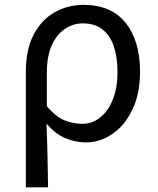

<svg xmlns="http://www.w3.org/2000/svg" viewBox="-20 -577 653 796"><path d="M87.1 199.6V-277.9Q87.1 -372.3 119.8 -434Q152.4 -495.7 206.8 -526.2Q261.2 -556.8 326.8 -556.8Q440.8 -556.8 500.7 -482.3Q560.6 -407.8 560.6 -280Q560.6 -187.5 528.4 -121.5Q496.3 -55.6 445 -21.1Q393.7 13.4 336.8 13.4Q293.3 13.4 251.6 -3.8Q209.9 -20.9 173 -64.5Q174.8 -15.4 175.9 26.3Q177 68 177.7 109.6Q178.5 151.2 179.3 199.6ZM321.6 -63.7Q361.7 -63.7 394.6 -89.4Q427.6 -115.2 447.3 -163.6Q467 -212 467 -278.8Q467 -339.2 452 -384.5Q436.9 -429.8 405.1 -454.9Q373.3 -480.1 322.8 -480.1Q283.4 -480.1 249.5 -457.4Q215.5 -434.8 194.8 -389.7Q174.2 -344.6 174.2 -275.4V-136.8Q212.6 -91.3 249.1 -77.5Q285.7 -63.7 321.6 -63.7Z"/></svg>

Font: Noto Sans TC Thin
Style: Regular
Weight: 100
Designer: Ryoko NISHIZUKA 西塚涼子 (kana, bopomofo & ideographs); Paul D. Hunt (Latin, Greek & Cyrillic); Sandoll Communications 산돌커뮤니
Foundry: Adobe
Version: Version 2.004-H2;hotconv 1.0.118;makeotfexe 2.5.65603